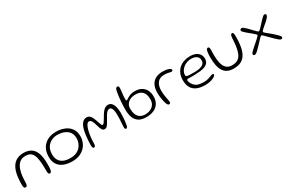

<svg xmlns="http://www.w3.org/2000/svg" viewBox="120 -1775 4416 2952"><g transform="rotate(-30 2328.0 -299.0)"><path d="M52.5 11Q38.5 11 32 -0.2Q25.5 -11.5 23.5 -37Q22.5 -51 23 -69.2Q23.5 -87.5 24.8 -111.5Q26 -135.5 28.5 -164.5Q37 -261 67.8 -328.2Q98.5 -395.5 153.2 -430.2Q208 -465 287 -465Q366 -465 419 -432.2Q472 -399.5 498.8 -328.5Q525.5 -257.5 525.5 -142.5Q525.5 -120.5 525.2 -102.2Q525 -84 524.2 -69.2Q523.5 -54.5 522 -43Q518 -12.5 510.5 -0.8Q503 11 487 11Q475 11 469 5Q463 -1 460.5 -13.5Q458 -26 457.5 -45Q457 -88.5 456.5 -121.5Q456 -154.5 454.2 -180.5Q452.5 -206.5 449.5 -229.8Q446.5 -253 441.5 -278Q428.5 -341.5 394.5 -376Q360.5 -410.5 291 -410.5Q222.5 -410.5 182.2 -373.2Q142 -336 121 -273Q112 -247 106.8 -220Q101.5 -193 98.2 -165Q95 -137 93.5 -107.2Q92 -77.5 90.5 -46.5Q89.5 -22.5 84.8 -10Q80 2.5 72 6.8Q64 11 52.5 11Z M879 24.5Q823.5 24.5 772.5 11.8Q721.5 -1 681.8 -29Q642 -57 619 -102.5Q596 -148 596 -214Q596 -286.5 618.5 -340Q641 -393.5 681 -428.5Q721 -463.5 773.2 -480.8Q825.5 -498 885 -498Q936.5 -498 988.2 -484.8Q1040 -471.5 1083 -442.2Q1126 -413 1152 -365Q1178 -317 1178 -247.5Q1178 -197.5 1159.8 -149.2Q1141.5 -101 1104.5 -61.8Q1067.5 -22.5 1011.5 1Q955.5 24.5 879 24.5ZM878 -34.5Q942 -34.5 986.5 -54.5Q1031 -74.5 1058.8 -107Q1086.5 -139.5 1099 -177.5Q1111.5 -215.5 1111.5 -252.5Q1111.5 -306 1091.2 -343Q1071 -380 1037.5 -402.5Q1004 -425 962.5 -435.2Q921 -445.5 878.5 -445.5Q822.5 -445.5 772.5 -421.5Q722.5 -397.5 691.2 -348.5Q660 -299.5 660 -223.5Q660 -163.5 684.5 -121Q709 -78.5 757.5 -56.5Q806 -34.5 878 -34.5Z M1272.5 6.5Q1264.5 6.5 1258.5 1.8Q1252.5 -3 1249.2 -14.2Q1246 -25.5 1246 -44Q1246 -69.5 1247.2 -100Q1248.5 -130.5 1251.2 -163.2Q1254 -196 1258.5 -228.2Q1263 -260.5 1269.2 -290.2Q1275.5 -320 1284 -345Q1302.5 -395.5 1331.8 -424.5Q1361 -453.5 1403.5 -453.5Q1436.5 -453.5 1458.5 -431.5Q1480.5 -409.5 1495.8 -374Q1511 -338.5 1523 -297.5Q1531 -270.5 1540.8 -249.8Q1550.5 -229 1561 -229Q1574.5 -229 1591.8 -252.5Q1609 -276 1626.5 -307Q1654 -356 1677.8 -389.2Q1701.5 -422.5 1726.8 -439.5Q1752 -456.5 1784 -456.5Q1823.5 -456.5 1848 -428.2Q1872.5 -400 1883.5 -354Q1894.5 -308 1894.5 -254.5Q1894.5 -229.5 1893.5 -201.8Q1892.5 -174 1890.2 -145.5Q1888 -117 1884.5 -90.2Q1881 -63.5 1876.5 -40.5Q1870.5 -15 1863.2 -6.2Q1856 2.5 1845.5 2.5Q1836 2.5 1830.8 -4.8Q1825.5 -12 1823.5 -25Q1823.5 -37.5 1824.2 -54.8Q1825 -72 1826.5 -93.5Q1828 -115 1829.5 -140.5Q1831 -166 1832 -195.8Q1833 -225.5 1832.5 -259Q1832.5 -291.5 1827 -322.2Q1821.5 -353 1808.2 -373Q1795 -393 1772 -393Q1750.5 -393 1731.5 -375Q1712.5 -357 1694.2 -327.5Q1676 -298 1657.5 -263.5Q1630.5 -212.5 1608.5 -184.2Q1586.5 -156 1557 -156Q1529 -156 1513.2 -180Q1497.5 -204 1485 -250Q1476 -285 1465.5 -314.5Q1455 -344 1440.8 -362.5Q1426.5 -381 1405 -381Q1384 -381 1367.8 -360.8Q1351.5 -340.5 1338 -300Q1323 -253 1315.2 -205.2Q1307.5 -157.5 1304.8 -114Q1302 -70.5 1301.5 -35.5Q1300 -14 1293.2 -3.8Q1286.5 6.5 1272.5 6.5Z M2206 5Q2124 5 2074.2 -26.2Q2024.5 -57.5 2002 -116.2Q1979.5 -175 1979.5 -257Q1979.5 -289 1981 -326Q1982.5 -363 1985.5 -401Q1988.5 -439 1993 -475.2Q1997.5 -511.5 2002.2 -541.5Q2007 -571.5 2012.5 -592Q2018.5 -608.5 2027.2 -618Q2036 -627.5 2047.5 -627.5Q2061.5 -627.5 2067.8 -617.5Q2074 -607.5 2074 -590Q2074 -578 2072.5 -561.5Q2071 -545 2068.8 -525.8Q2066.5 -506.5 2064.2 -486.2Q2062 -466 2060.2 -447Q2058.5 -428 2058.5 -410.5Q2058.5 -394.5 2059.8 -382.5Q2061 -370.5 2068.5 -370.5Q2074.5 -370.5 2086.8 -377.5Q2099 -384.5 2114 -395Q2133.5 -408.5 2165.2 -420Q2197 -431.5 2248.5 -431.5Q2314.5 -431.5 2361.5 -404.8Q2408.5 -378 2433.5 -330.2Q2458.5 -282.5 2458.5 -218.5Q2458.5 -164 2440.5 -122.2Q2422.5 -80.5 2389.2 -52Q2356 -23.5 2309.5 -9.2Q2263 5 2206 5ZM2213.5 -40.5Q2242 -40.5 2273 -48.2Q2304 -56 2331.2 -74.8Q2358.5 -93.5 2375.8 -125.2Q2393 -157 2393 -205.5Q2393 -262 2375.5 -301.5Q2358 -341 2321.5 -361.5Q2285 -382 2227 -382Q2176.5 -382 2136.5 -364Q2096.5 -346 2073.8 -312.5Q2051 -279 2051 -233Q2051 -177 2067.2 -133.5Q2083.5 -90 2119 -65.2Q2154.5 -40.5 2213.5 -40.5Z M2604.5 8.5Q2596.5 8.5 2589.8 3.5Q2583 -1.5 2577.2 -10.5Q2571.5 -19.5 2567 -31.5Q2560 -50.5 2554 -76.5Q2548 -102.5 2543.5 -130.2Q2539 -158 2536.8 -184.5Q2534.5 -211 2534.5 -232Q2534.5 -312.5 2561 -367.5Q2587.5 -422.5 2639.8 -450.8Q2692 -479 2769 -479Q2798 -479 2823.5 -475.2Q2849 -471.5 2868.8 -464.5Q2888.5 -457.5 2899.8 -448.5Q2911 -439.5 2911 -428.5Q2911 -422 2907.8 -417.2Q2904.5 -412.5 2899.5 -410Q2894.5 -407.5 2888.5 -407.5Q2870.5 -407.5 2842.2 -415.8Q2814 -424 2765 -424Q2681.5 -424 2642.2 -371.8Q2603 -319.5 2603 -234.5Q2603 -205 2605.8 -177.5Q2608.5 -150 2612.8 -125.2Q2617 -100.5 2621 -80Q2625 -59.5 2627.8 -44.8Q2630.5 -30 2630.5 -22.5Q2630.5 -4.5 2623.2 2Q2616 8.5 2604.5 8.5Z M3233 30Q3150.5 30 3092 5.2Q3033.5 -19.5 3002.2 -71.5Q2971 -123.5 2971 -205Q2971 -272.5 2993 -322.8Q3015 -373 3053.2 -406.5Q3091.5 -440 3142.2 -456.8Q3193 -473.5 3250 -473.5Q3289 -473.5 3322.2 -464.2Q3355.5 -455 3380.5 -436.5Q3405.5 -418 3419.2 -390.8Q3433 -363.5 3433 -327Q3433 -282 3412 -255Q3391 -228 3355.5 -213.8Q3320 -199.5 3275.2 -194.5Q3230.5 -189.5 3182.5 -188.5Q3163 -187 3137.2 -187Q3111.5 -187 3088.8 -187.5Q3066 -188 3055.5 -188Q3041 -188 3035.8 -183.5Q3030.5 -179 3030.5 -167.5Q3030.5 -152.5 3039.5 -130.5Q3048.5 -108.5 3064.5 -87.5Q3096 -47.5 3137 -34.2Q3178 -21 3239 -21Q3285 -21 3319 -31Q3353 -41 3375.5 -50.8Q3398 -60.5 3411 -60.5Q3420.5 -60.5 3425.2 -56.8Q3430 -53 3430 -43.5Q3430 -33 3415.8 -20.5Q3401.5 -8 3375.8 3.5Q3350 15 3313.8 22.5Q3277.5 30 3233 30ZM3186 -225Q3238 -225 3280.8 -234Q3323.5 -243 3349.2 -265.5Q3375 -288 3375 -329Q3375 -377 3340.8 -403.2Q3306.5 -429.5 3240 -429.5Q3201 -429.5 3164.8 -415.8Q3128.5 -402 3100.2 -377.8Q3072 -353.5 3055.2 -322.8Q3038.5 -292 3038.5 -257Q3038.5 -241.5 3052.2 -234.8Q3066 -228 3098.2 -226.5Q3130.5 -225 3186 -225Z M3741.5 30Q3674.5 30 3630 6.2Q3585.5 -17.5 3559.5 -61.5Q3533.5 -105.5 3522.8 -165.2Q3512 -225 3512 -297Q3512 -313.5 3512.5 -330.8Q3513 -348 3514.5 -364.2Q3516 -380.5 3518 -393Q3522.5 -425.5 3531.5 -437.5Q3540.5 -449.5 3553.5 -449.5Q3565 -449.5 3570.8 -442.2Q3576.5 -435 3578.2 -424Q3580 -413 3580.5 -401.5Q3580.5 -392.5 3580 -379Q3579.5 -365.5 3579.2 -350.2Q3579 -335 3578.8 -320.2Q3578.5 -305.5 3578.5 -294Q3579.5 -217.5 3594.2 -157Q3609 -96.5 3644.8 -61.8Q3680.5 -27 3744.5 -27Q3813 -27 3852.8 -55Q3892.5 -83 3912.2 -134Q3932 -185 3941.5 -254.5Q3943.5 -270 3945.2 -286.8Q3947 -303.5 3948.2 -320.8Q3949.5 -338 3951 -356Q3952.5 -374 3953.5 -391.5Q3956 -423.5 3963.2 -440Q3970.5 -456.5 3987 -456.5Q4000.5 -456.5 4006.2 -444.2Q4012 -432 4013.5 -408.5Q4014 -388 4013.8 -368Q4013.5 -348 4012.8 -328.2Q4012 -308.5 4010.5 -289.5Q4009 -270.5 4007 -252Q3998 -165 3969.2 -101.5Q3940.5 -38 3885.2 -4Q3830 30 3741.5 30Z M4124 8Q4117 8 4111.5 5.2Q4106 2.5 4102.8 -2.5Q4099.5 -7.5 4099.5 -14Q4099.5 -21.5 4104 -30.2Q4108.5 -39 4118.5 -49.5Q4126 -57.5 4144 -74.5Q4162 -91.5 4185.5 -112.2Q4209 -133 4232.5 -153Q4254 -172 4272 -188.2Q4290 -204.5 4301.2 -217.2Q4312.5 -230 4312.5 -236.5Q4312.5 -242 4300.5 -254.2Q4288.5 -266.5 4269.2 -282.8Q4250 -299 4228.5 -316.5Q4204.5 -335 4182 -355.2Q4159.5 -375.5 4143.5 -391Q4135 -399 4129.5 -407.5Q4124 -416 4124 -425.5Q4124 -433.5 4128.5 -439Q4133 -444.5 4140 -447.8Q4147 -451 4154.5 -451Q4163 -451 4171.5 -446Q4180 -441 4189.5 -433Q4207 -419 4229.5 -397.8Q4252 -376.5 4272.5 -353Q4306.5 -317 4328.8 -295.2Q4351 -273.5 4360 -273.5Q4366.5 -273.5 4379.8 -285Q4393 -296.5 4409.5 -314Q4426 -331.5 4443 -350Q4469 -378.5 4484.2 -394.2Q4499.5 -410 4514 -425.5Q4525 -437 4538.8 -447Q4552.5 -457 4563 -457Q4574.5 -457 4581.5 -450.8Q4588.5 -444.5 4588.5 -434Q4588.5 -423.5 4582 -411.5Q4575.5 -399.5 4562.5 -385.5Q4550.5 -372 4531.2 -354.2Q4512 -336.5 4487 -316Q4451 -285.5 4434.5 -270.5Q4418 -255.5 4413.5 -248.5Q4409 -241.5 4409 -234Q4409 -227 4428.8 -210.5Q4448.5 -194 4497.5 -154Q4518 -137.5 4537.8 -119.2Q4557.5 -101 4573.8 -85.8Q4590 -70.5 4598 -62Q4611.5 -48.5 4617.8 -37.8Q4624 -27 4624 -18Q4624 -12.5 4622 -8.5Q4620 -4.5 4616 -2Q4612 0.5 4607.5 1.8Q4603 3 4598 3Q4588.5 3 4579 -1.8Q4569.5 -6.5 4556.5 -18Q4541 -31 4516.2 -54.2Q4491.5 -77.5 4452.5 -117.5Q4409.5 -160.5 4388.8 -180.8Q4368 -201 4360 -201Q4355.5 -201 4348.5 -195.8Q4341.5 -190.5 4324.5 -172.8Q4307.5 -155 4272 -117Q4252.5 -96 4231 -73.8Q4209.5 -51.5 4192 -34.5Q4174.5 -17.5 4165.5 -10.5Q4156 -3 4145.5 2.5Q4135 8 4124 8Z"/></g></svg>

Font: Gluten ExtraLight
Style: Regular
Weight: 250
Designer: Tyler Finck
Foundry: Etcetera Type Company
Version: Version 1.300